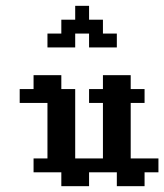

<svg xmlns="http://www.w3.org/2000/svg" viewBox="-20 -639 564 659"><path d="M47.6 -333.3H95.2V-285.7H47.6ZM95.2 -333.3H142.9V-285.7H95.2ZM142.9 -333.3H190.5V-285.7H142.9ZM190.5 -333.3H238.1V-285.7H190.5ZM95.2 -381H142.9V-333.3H95.2ZM142.9 -381H190.5V-333.3H142.9ZM285.7 -333.3H333.3V-285.7H285.7ZM333.3 -333.3H381V-285.7H333.3ZM381 -333.3H428.6V-285.7H381ZM428.6 -333.3H476.2V-285.7H428.6ZM333.3 -381H381V-333.3H333.3ZM381 -381H428.6V-333.3H381ZM190.5 -285.7H238.1V-238.1H190.5ZM142.9 -285.7H190.5V-238.1H142.9ZM142.9 -238.1H190.5V-190.5H142.9ZM142.9 -190.5H190.5V-142.9H142.9ZM190.5 -190.5H238.1V-142.9H190.5ZM190.5 -142.9H238.1V-95.2H190.5ZM190.5 -238.1H238.1V-190.5H190.5ZM142.9 -142.9H190.5V-95.2H142.9ZM333.3 -285.7H381V-238.1H333.3ZM381 -285.7H428.6V-238.1H381ZM381 -238.1H428.6V-190.5H381ZM381 -190.5H428.6V-142.9H381ZM381 -142.9H428.6V-95.2H381ZM333.3 -190.5H381V-142.9H333.3ZM333.3 -238.1H381V-190.5H333.3ZM333.3 -142.9H381V-95.2H333.3ZM95.2 -95.2H142.9V-47.6H95.2ZM142.9 -95.2H190.5V-47.6H142.9ZM190.5 -95.2H238.1V-47.6H190.5ZM238.1 -95.2H285.7V-47.6H238.1ZM285.7 -95.2H333.3V-47.6H285.7ZM333.3 -95.2H381V-47.6H333.3ZM381 -95.2H428.6V-47.6H381ZM428.6 -95.2H476.2V-47.6H428.6ZM190.5 -47.6H238.1V0H190.5ZM238.1 -47.6H285.7V0H238.1ZM476.2 -95.2H523.8V-47.6H476.2ZM428.6 -47.6H476.2V0H428.6ZM381 -47.6H428.6V0H381ZM190.5 -571.4H238.1V-523.8H190.5ZM238.1 -619H285.7V-571.4H238.1ZM238.1 -571.4H285.7V-523.8H238.1ZM285.7 -571.4H333.3V-523.8H285.7ZM333.3 -523.8H381V-476.2H333.3ZM285.7 -523.8H333.3V-476.2H285.7ZM190.5 -523.8H238.1V-476.2H190.5ZM142.9 -523.8H190.5V-476.2H142.9Z"/></svg>

Font: Jacquard 12
Style: Regular
Weight: 400
Designer: Sarah Cadigan-Fried
Version: Version 1.000; ttfautohint (v1.8.4.7-5d5b)